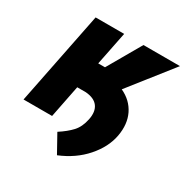

<svg xmlns="http://www.w3.org/2000/svg" viewBox="-158 -659 915 947"><g transform="rotate(30 299.5 -186.0)"><path d="M407.2 -285.6Q466.3 -258.3 492.7 -204.3Q519 -150.4 505.9 -79.1Q492.7 -7.8 436.5 56.2Q380.4 120.1 293 155.8L236.8 54.7Q279.3 27.3 305.4 -1Q331.5 -29.3 341.3 -77.1Q351.1 -125 330.6 -152.8Q310.1 -180.7 260.7 -184.6H211.9L175.3 0H12.7L118.2 -528.3H280.8L242.7 -338.4H281.2L390.6 -528.3H598.6Z"/></g></svg>

Font: Roboto-BlackItalic
Style: Italic
Weight: 900
Italic angle: -12°
Designer: Google
Version: Version 1.100141; 2013